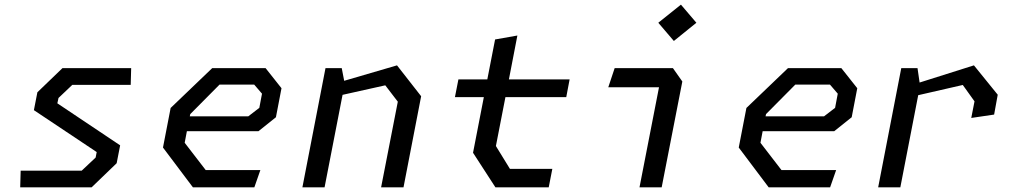

<svg xmlns="http://www.w3.org/2000/svg" viewBox="-20 -807 4380 827"><path d="M67 0H374.5L482.5 -104L497.5 -181L227 -362L232 -385L291.5 -441.5H543L545 -513.5H249L141 -409.5L126 -332.5L396.5 -152L392 -128.5L332 -72H69Z M811 0H1075.5L1101.5 -74.5H866L775.5 -192L785 -242H1093.5L1168.5 -302L1192.5 -427L1124 -513.5H894L715 -342L682 -171.5ZM797.5 -306 799.5 -315.5 925.5 -442.5H1075L1108.5 -403.5L1097 -342.5L1049.5 -306Z M1621.5 0H1718L1794 -392.5L1690 -525.5L1462.5 -459L1452 -513.5H1382L1282.5 0H1378L1455.5 -398.5L1639.5 -439.5L1693.5 -369Z M2114 0H2343.5L2359 -79.5H2176.5L2116 -178L2157 -388.5H2419L2433.5 -465H2172L2208.5 -654L2112.5 -637L2079 -465H1954.5L1939.5 -388.5H2064L2017.5 -149Z M2734.5 0H2830L2919 -456L2878.5 -513.5H2627.5L2600 -431H2818.5ZM2815.5 -709 2882.5 -630.5 2979.5 -709 2913 -787Z M3291 0H3555.5L3581.5 -74.5H3346L3255.5 -192L3265 -242H3573.5L3648.5 -302L3672.5 -427L3604 -513.5H3374L3195 -342L3162 -171.5ZM3277.5 -306 3279.5 -315.5 3405.5 -442.5H3555L3588.5 -403.5L3577 -342.5L3529.5 -306Z M4163.5 -299 4262 -313.5 4277.5 -399 4175 -525.5 3941 -451.5 3932 -513.5H3862L3762.5 0H3858L3935 -397L4127 -441L4177.5 -370.5Z"/></svg>

Font: Monaspace Krypton
Style: Italic
Weight: 400
Italic angle: -11°
Designer: Riley Cran & the Lettermatic Team
Foundry: Lettermatic
Version: Version 1.101 (Monaspace Krypton)